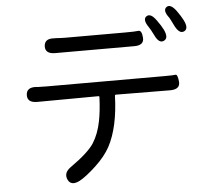

<svg xmlns="http://www.w3.org/2000/svg" viewBox="-59 -909 1118 1024"><g transform="rotate(-5 500.0 -396.5)"><path d="M327 42Q280 66 263 30Q246 -7 286 -35Q384 -104 414 -151.5Q444 -199 457 -265Q468 -319 471 -394Q471 -399 466 -399L138 -397Q85 -397 86 -438Q87 -480 140 -477L146 -476Q171 -475 196 -475H826Q874 -475 885.5 -477Q897 -479 901 -438Q904 -397 850 -397L559 -399Q554 -399 554 -394Q549 -227 495 -125Q468 -75 414.5 -25.5Q361 24 327 42ZM256 -648Q203 -648 204 -689Q206 -731 258 -727H269Q294 -725 319 -725H640Q690 -725 708.5 -727.5Q727 -730 730 -689Q733 -648 680 -648ZM840 -663Q813 -650 791 -697Q774 -731 766 -742Q736 -785 758 -801Q781 -817 811 -775Q833 -745 844 -723Q867 -676 840 -663ZM952 -704Q926 -691 902 -738Q883 -777 879 -783Q847 -824 869 -841Q891 -857 922 -815Q944 -784 954 -764Q978 -717 952 -704Z"/></g></svg>

Font: Resource Han Rounded CN
Style: Regular
Weight: 400
Designer: Cyano Hao (round all glyphs); Ryoko NISHIZUKA  (kana, bopomofo & ideographs); Paul D. Hunt (Latin, Greek & Cyrillic); Sa
Foundry: Cyano Hao
Version: 0.990